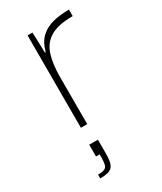

<svg xmlns="http://www.w3.org/2000/svg" viewBox="-195 -590 776 918"><g transform="rotate(-30 193.0 -131.0)"><path d="M116 0V-510H143L147 -397H151Q164 -447 193 -473Q222 -499 262 -508.5Q302 -518 349 -518V-482Q267 -482 224.5 -456Q182 -430 166.5 -380Q151 -330 151 -259V0ZM75 256V235Q100 235 111.5 229.5Q123 224 126.5 210Q130 196 130 172V155H110V90H158V165Q158 192 154.5 209.5Q151 227 142 237.5Q133 248 116.5 252Q100 256 75 256Z"/></g></svg>

Font: Saira Expanded Thin
Style: Regular
Weight: 250
Width: 7
Designer: Hector Gatti with collaboration of the Omnibus-Type team
Foundry: Omnibus-Type
Version: Version 1.101